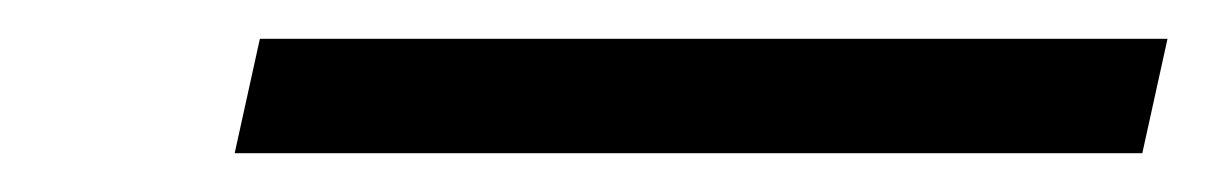

<svg xmlns="http://www.w3.org/2000/svg" viewBox="-20 -839 622 99"><path d="M101 -760 114 -819H582L569 -760Z"/></svg>

Font: Noto Serif
Style: Bold Italic
Weight: 700
Italic angle: -12°
Designer: Monotype Design Team
Foundry: Monotype Imaging Inc.
Version: Version 2.013